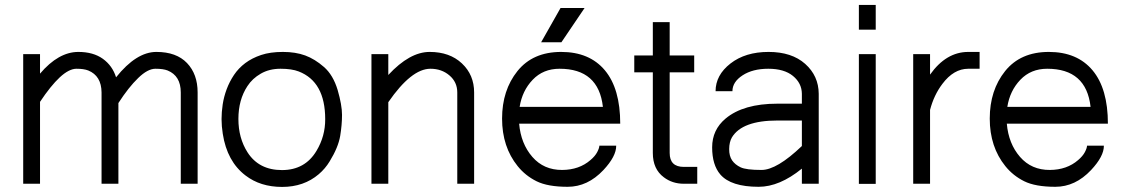

<svg xmlns="http://www.w3.org/2000/svg" viewBox="-20 -735 4491 768"><path d="M444.3 -425.8Q525.4 -527.3 605.5 -527.3Q685.5 -527.3 728 -482.9Q770.5 -438.5 770.5 -365.2V0H703.1V-365.2Q703.1 -431.6 650.4 -453.1Q632.8 -460 601.8 -460Q570.8 -460 532.7 -422.9Q494.1 -385.7 453.6 -322.8V0H386.2V-365.2Q385.7 -431.6 333 -453.1Q315.4 -460 285.9 -460Q256.3 -460 219.2 -425.8Q182.6 -391.6 140.1 -327.6V0H72.8V-518.6H140.1V-440.4Q213.9 -527.3 293.5 -527.3Q353 -527.3 391.4 -499.8Q429.7 -472.2 444.3 -425.8Z M1174.8 -449.2Q1147 -460 1102.1 -460Q1057.1 -460 1023.2 -440.4Q989.3 -420.9 969.7 -390.6Q933.6 -335.9 933.6 -259.3Q933.6 -182.6 970.2 -125.5Q1015.6 -54.7 1107.9 -54.7Q1200.2 -54.7 1246.1 -131.8Q1281.2 -190.4 1280.8 -258.3Q1280.8 -408.2 1174.8 -449.2ZM1330.6 -375Q1348.1 -314.5 1348.1 -275.4Q1348.1 -236.3 1340.8 -191.4Q1333 -145.5 1298.8 -89.8Q1281.2 -60.5 1254.9 -38.1Q1195.3 12.7 1108.4 12.7Q1021.5 12.7 961.9 -33.2Q888.2 -89.4 871.1 -199.7Q866.2 -230.5 866.2 -258.5Q866.2 -286.6 870.8 -317.4Q875.5 -348.1 886.7 -378.2Q897.9 -408.2 916 -435.3Q934.1 -462.4 961.2 -482.7Q988.3 -502.9 1024.7 -515.1Q1061 -527.3 1111.6 -527.3Q1162.1 -527.3 1200.7 -513.2Q1239.3 -499 1275.9 -467Q1312.5 -435.1 1330.6 -375Z M1533.2 -435.1Q1618.7 -527.3 1698.7 -527.3Q1778.8 -527.3 1827.6 -481.4Q1876.5 -435.5 1876.5 -365.2V0H1809.1V-365.2Q1809.1 -406.7 1777.8 -433.3Q1746.6 -460 1701.7 -460Q1625.5 -460 1533.2 -326.2V0H1465.8V-518.6H1533.2Z M2225.6 -565.9H2144.5L2222.2 -703.1H2318.4ZM2056.6 -240.2Q2063.5 -160.2 2109.4 -107.4Q2155.3 -54.7 2229 -55.2Q2296.9 -55.7 2341.8 -94.7Q2360.4 -110.4 2368.9 -126.7Q2377.4 -143.1 2377.4 -152.3H2444.8Q2445.3 -109.9 2393.6 -54.7Q2330.6 12.2 2250.7 12.2Q2170.9 12.2 2126.2 -10Q2081.5 -32.2 2050.8 -70.3Q1988.3 -147.5 1988.3 -260.7Q1988.3 -374 2049.8 -450.7Q2111.3 -527.3 2224.6 -527.3Q2337.9 -527.3 2399.4 -453.9Q2460.9 -380.4 2460.9 -240.2ZM2391.6 -307.6Q2374.5 -460 2218.3 -460Q2152.8 -460 2110.8 -416Q2068.8 -372.1 2058.6 -307.6Z M2658.7 -123Q2658.7 -67.4 2715.3 -67.4H2769V0H2715.3Q2669.4 0 2635.3 -25.9Q2591.3 -58.6 2591.3 -123V-445.8H2517.1V-513.2H2591.3V-646.5H2658.7V-513.2H2756.8V-445.8H2658.7Z M3187.5 -60.5Q3098.1 12.2 3014.6 12.2Q2903.8 12.2 2861.3 -37.1Q2828.6 -75.2 2828.6 -145.5Q2828.6 -215.8 2882.3 -260.7Q2953.6 -320.3 3089.4 -320.3H3187.5V-359.9Q3187 -402.3 3151.9 -431.2Q3116.7 -460 3053.2 -460Q2990.7 -460 2950.2 -433.6Q2909.7 -407.2 2909.7 -370.1H2842.3Q2842.3 -434.6 2901.9 -481Q2961.4 -527.3 3054.2 -527.3Q3147 -527.3 3200.7 -479.5Q3254.4 -431.6 3254.9 -359.9V0H3187.5ZM3187.5 -150.9V-252.9H3089.4Q2948.7 -252.9 2907.7 -185.5Q2897 -167 2896.7 -138.9Q2896.5 -110.8 2908.4 -93.5Q2920.4 -76.2 2942.6 -65.7Q2964.8 -55.2 3026.1 -55.2Q3087.4 -55.2 3187.5 -150.9Z M3482.9 -518.6V0.5H3415.5V-518.6ZM3415.5 -616.2V-715.3H3482.9V-616.2Z M3700.2 -436.5Q3764.6 -527.3 3853 -527.3H3898.4V-460H3853Q3794.9 -460 3749.5 -399.4Q3715.8 -355 3700.2 -295.4V0H3632.8V-518.6H3700.2Z M4007.3 -240.2Q4014.2 -160.2 4060.1 -107.4Q4106 -54.7 4179.7 -55.2Q4247.6 -55.7 4292.5 -94.7Q4311 -110.4 4319.6 -126.7Q4328.1 -143.1 4328.1 -152.3H4395.5Q4396 -109.9 4344.2 -54.7Q4281.2 12.2 4201.4 12.2Q4121.6 12.2 4076.9 -10Q4032.2 -32.2 4001.5 -70.3Q3939 -147.5 3939 -260.7Q3939 -374 4000.5 -450.7Q4062 -527.3 4175.3 -527.3Q4288.6 -527.3 4350.1 -453.9Q4411.6 -380.4 4411.6 -240.2ZM4342.3 -307.6Q4325.2 -460 4168.9 -460Q4103.5 -460 4061.5 -416Q4019.5 -372.1 4009.3 -307.6Z"/></svg>

Font: AnjaliOldLipi
Style: Regular
Weight: 400
Designer: Kevin & Siji
Foundry: Core : Kevin & Siji
Modification : Hiran Venugopalan
Opentype mlm2 support: Rajeesh Nambiar
New Feature Table : Santhosh
Version: Version 7.1.0+20221109